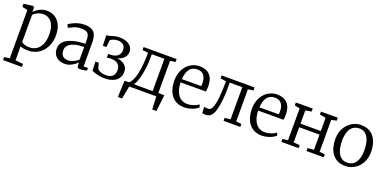

<svg xmlns="http://www.w3.org/2000/svg" viewBox="-13 -1422 5025 2519"><g transform="rotate(20 2500.0 -163.0)"><path d="M15 240.5V198.5L90.5 188V-485.5L14 -503V-545.5L139.5 -562H143.5L160.5 -547V-485.5Q177.5 -503 203.2 -521.8Q229 -540.5 263.2 -553.2Q297.5 -566 340 -566Q396 -566 445.5 -537.8Q495 -509.5 526 -450Q557 -390.5 557 -295.5Q557 -231.5 537 -176Q517 -120.5 480.2 -78.2Q443.5 -36 392.2 -12.5Q341 11 278 11Q250 11 219 6.5Q188 2 168 -5.5L170 80V188L278.5 198.5V240.5ZM281 -34.5Q335 -34.5 377.5 -61Q420 -87.5 445 -142.5Q470 -197.5 470 -282.5Q470 -342 457.2 -384.5Q444.5 -427 422 -454.2Q399.5 -481.5 370.2 -494.2Q341 -507 308 -507Q276.5 -507 249.5 -497.5Q222.5 -488 202 -474.2Q181.5 -460.5 170 -448V-69Q177.5 -57 208.8 -45.8Q240 -34.5 281 -34.5Z M790 10.5Q746.5 10.5 709.2 -5.8Q672 -22 648.8 -56.2Q625.5 -90.5 625.5 -144Q625.5 -196 654.2 -231.2Q683 -266.5 731 -287.8Q779 -309 837.8 -319Q896.5 -329 957 -329.5V-372.5Q957 -421 946.8 -448.8Q936.5 -476.5 911.2 -488.2Q886 -500 839.5 -500Q782 -500 738 -480.8Q694 -461.5 669.5 -447.5L648 -489.5Q658 -498.5 690 -516Q722 -533.5 766.8 -547.8Q811.5 -562 859 -562Q924.5 -562 963.5 -543Q1002.5 -524 1019.5 -481.8Q1036.5 -439.5 1036.5 -370.5V-43H1097.5V-7.5Q1086.5 -4.5 1071 -1Q1055.5 2.5 1038.2 5Q1021 7.5 1006 7.5Q984.5 7.5 974 0.8Q963.5 -6 963.5 -34.5V-71Q951.5 -60 926.5 -40.5Q901.5 -21 866.8 -5.2Q832 10.5 790 10.5ZM819.5 -47Q850.5 -47 888.8 -64.8Q927 -82.5 957 -108.5V-284.5Q876 -284 822 -267.5Q768 -251 740.8 -221.8Q713.5 -192.5 713.5 -154Q713.5 -115 727.5 -91.2Q741.5 -67.5 765.5 -57.2Q789.5 -47 819.5 -47Z M1349.5 10Q1308 10 1273.5 4Q1239 -2 1212 -11.5Q1185 -21 1166 -29L1160 -156H1207L1228 -81.5Q1241.5 -60.5 1273.2 -47.8Q1305 -35 1349.5 -35Q1393 -35 1420.2 -49.2Q1447.5 -63.5 1460 -88.8Q1472.5 -114 1472.5 -147.5Q1472.5 -198.5 1441.2 -230Q1410 -261.5 1332.5 -261.5Q1327 -261.5 1316.2 -260.2Q1305.5 -259 1295.8 -257.2Q1286 -255.5 1283 -254L1283.5 -307L1322 -308Q1360 -309 1388.8 -322.5Q1417.5 -336 1433.8 -360.8Q1450 -385.5 1450 -420.5Q1450 -454 1436.2 -475.2Q1422.5 -496.5 1398.5 -506.8Q1374.5 -517 1344 -517Q1311 -517 1283.8 -506.5Q1256.5 -496 1241 -483.5L1230.5 -384.5H1181L1176.5 -530Q1199.5 -530.5 1218 -535.5Q1236.5 -540.5 1255.2 -546.8Q1274 -553 1297 -557.8Q1320 -562.5 1352.5 -562.5Q1408 -562.5 1449.8 -545.8Q1491.5 -529 1514.8 -499Q1538 -469 1538 -428.5Q1538 -388.5 1516.5 -358.8Q1495 -329 1459.8 -311Q1424.5 -293 1382.5 -287L1384.5 -295Q1438 -295 1478.2 -278.8Q1518.5 -262.5 1540.8 -231.2Q1563 -200 1563 -154.5Q1563 -107 1538.5 -69.8Q1514 -32.5 1466.5 -11.2Q1419 10 1349.5 10Z M1650.5 0V-48.5L1666 -49Q1692.5 -69.5 1712.5 -112.2Q1732.5 -155 1745 -214.8Q1757.5 -274.5 1763.8 -347Q1770 -419.5 1770 -499.5L1689.5 -510V-551H2150.5V-510L2077.5 -499.5V0ZM1735 -48.5H1998.5V-499.5H1822.5V-452.5Q1822.5 -389 1815.8 -325.5Q1809 -262 1796.8 -206.2Q1784.5 -150.5 1768.8 -109Q1753 -67.5 1735 -48.5ZM1596.5 180Q1598 142 1599.2 103.8Q1600.5 65.5 1602.2 26.5Q1604 -12.5 1606.5 -50.5H1761.5L1691.5 -8Q1686.5 12 1681 39.2Q1675.5 66.5 1670.5 94.8Q1665.5 123 1661.2 146Q1657 169 1654 180ZM2076 180Q2075 157.5 2073.8 134.5Q2072.5 111.5 2071.5 89Q2070.5 66.5 2069.5 44Q2068.5 21.5 2067.5 0L2019 -50.5H2161Q2158.5 -27.5 2155.8 -4.5Q2153 18.5 2150.5 41.8Q2148 65 2145.2 88Q2142.5 111 2139.8 134.2Q2137 157.5 2134 180Z M2458 11Q2380 11 2326.5 -25.5Q2273 -62 2245.8 -127Q2218.5 -192 2218.5 -277Q2218.5 -341.5 2237.8 -394.8Q2257 -448 2291.2 -486.2Q2325.5 -524.5 2371.8 -545.2Q2418 -566 2471.5 -566Q2560 -566 2610 -515.8Q2660 -465.5 2663 -369Q2663 -340.5 2662 -319.2Q2661 -298 2657 -282H2304Q2304 -232 2315.2 -188.8Q2326.5 -145.5 2348.8 -113Q2371 -80.5 2404.8 -62.2Q2438.5 -44 2482.5 -44Q2525.5 -44 2569.2 -59.5Q2613 -75 2636 -95L2651.5 -59.5Q2632.5 -40 2601.8 -24.2Q2571 -8.5 2533.5 1.2Q2496 11 2458 11ZM2305 -327 2574.5 -328Q2576 -336 2576.5 -349.2Q2577 -362.5 2577 -371.5Q2577 -434.5 2548.2 -475.8Q2519.5 -517 2453.5 -517Q2423 -517 2397 -506.2Q2371 -495.5 2351.5 -472.8Q2332 -450 2320.2 -414Q2308.5 -378 2305 -327Z M2753.5 6Q2738.5 6 2727 4Q2715.5 2 2709.5 0L2704 -85.5Q2714.5 -83.5 2730.2 -82Q2746 -80.5 2766.5 -80.5Q2798.5 -80.5 2818.8 -129.5Q2839 -178.5 2848.8 -271.8Q2858.5 -365 2859 -498.5L2779 -510V-551H3238.5V-509L3165 -497.5V-49.5L3240 -41V0H3006.5V-41L3086.5 -49.5V-499.5H2911.5V-450Q2911.5 -338 2903.5 -262Q2895.5 -186 2884 -138.5Q2872.5 -91 2860.5 -65Q2846.5 -35.5 2823.2 -14.8Q2800 6 2753.5 6Z M3541 11Q3463 11 3409.5 -25.5Q3356 -62 3328.8 -127Q3301.5 -192 3301.5 -277Q3301.5 -341.5 3320.8 -394.8Q3340 -448 3374.2 -486.2Q3408.5 -524.5 3454.8 -545.2Q3501 -566 3554.5 -566Q3643 -566 3693 -515.8Q3743 -465.5 3746 -369Q3746 -340.5 3745 -319.2Q3744 -298 3740 -282H3387Q3387 -232 3398.2 -188.8Q3409.5 -145.5 3431.8 -113Q3454 -80.5 3487.8 -62.2Q3521.5 -44 3565.5 -44Q3608.5 -44 3652.2 -59.5Q3696 -75 3719 -95L3734.5 -59.5Q3715.5 -40 3684.8 -24.2Q3654 -8.5 3616.5 1.2Q3579 11 3541 11ZM3388 -327 3657.5 -328Q3659 -336 3659.5 -349.2Q3660 -362.5 3660 -371.5Q3660 -434.5 3631.2 -475.8Q3602.5 -517 3536.5 -517Q3506 -517 3480 -506.2Q3454 -495.5 3434.5 -472.8Q3415 -450 3403.2 -414Q3391.5 -378 3388 -327Z M3813 0V-41L3888.5 -49.5V-495L3815 -510V-551H4051V-510L3967.5 -495V-310.5H4251V-495L4166 -510V-551H4401V-510L4329.5 -495V-49.5L4405 -41V0H4164V-41L4251 -49.5V-260.5H3967.5V-49.5L4054.5 -41V0Z M4465.5 -278.5Q4465.5 -346.5 4487.2 -399.8Q4509 -453 4545.8 -490Q4582.5 -527 4627.8 -546.5Q4673 -566 4720.5 -566Q4809 -566 4862.8 -526Q4916.5 -486 4940.8 -420.2Q4965 -354.5 4965 -277Q4965 -209 4943.2 -155.5Q4921.5 -102 4885 -65Q4848.5 -28 4803 -8.5Q4757.5 11 4710 11Q4643.5 11 4596.8 -12Q4550 -35 4521.2 -75.2Q4492.5 -115.5 4479 -167.8Q4465.5 -220 4465.5 -278.5ZM4715 -39Q4765 -39 4800.8 -65Q4836.5 -91 4855.5 -142.8Q4874.5 -194.5 4874.5 -270.5Q4874.5 -319.5 4866 -363.8Q4857.5 -408 4838.8 -442.5Q4820 -477 4790 -496.5Q4760 -516 4716 -516Q4666 -516 4630 -490Q4594 -464 4575 -412.8Q4556 -361.5 4556 -284.5Q4556 -235 4564.8 -190.8Q4573.5 -146.5 4592.5 -112Q4611.5 -77.5 4641.8 -58.2Q4672 -39 4715 -39Z"/></g></svg>

Font: Merriweather 28pt Light
Style: Regular
Weight: 300
Version: Version 2.100